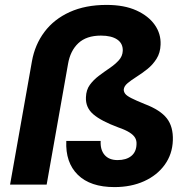

<svg xmlns="http://www.w3.org/2000/svg" viewBox="-20 -752 768 782"><path d="M446 10Q348 10 297 -40Q246 -90 250 -178H390Q388 -142 406 -121Q424 -100 459 -100Q494 -100 514.5 -116.5Q535 -133 536 -164Q537 -179 530.5 -190.5Q524 -202 507.5 -212.5Q491 -223 462 -233Q392 -259 360 -286.5Q328 -314 330 -356Q331 -386 346 -406.5Q361 -427 383 -443.5Q405 -460 427 -475Q449 -490 464 -506.5Q479 -523 480 -545Q481 -575 457.5 -591Q434 -607 391 -607Q332 -607 299 -576Q266 -545 257 -491L170 0H21L110 -502Q122 -570 161 -622Q200 -674 264 -703Q328 -732 414 -732Q486 -732 535.5 -709.5Q585 -687 610.5 -650.5Q636 -614 634 -570Q633 -537 617.5 -512.5Q602 -488 580 -470.5Q558 -453 536.5 -439.5Q515 -426 500 -413.5Q485 -401 484 -387Q484 -378 490 -370Q496 -362 514.5 -352.5Q533 -343 570 -328Q633 -304 659.5 -270Q686 -236 684 -180Q682 -124 651 -81Q620 -38 567 -14Q514 10 446 10Z"/></svg>

Font: DM Sans 16pt Black
Style: Italic
Weight: 900
Italic angle: -10°
Version: Version 4.004;gftools[0.9.30]